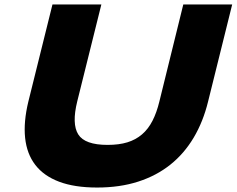

<svg xmlns="http://www.w3.org/2000/svg" viewBox="-20 -830 1060 860"><path d="M912 -375Q890 -285 847.5 -213.5Q805 -142 743 -92.5Q681 -43 599 -16.5Q517 10 415 10Q314 10 245 -16Q176 -42 138 -91.5Q100 -141 92.5 -212.5Q85 -284 107 -375L215 -810H434L326 -376Q301 -275 330.5 -228Q360 -181 462 -181Q513 -181 550.5 -192.5Q588 -204 616 -228Q644 -252 663 -289Q682 -326 694 -376L801 -810H1020Z"/></svg>

Font: TypoPRO Sinkin Sans
Style: 900 X Black Italic
Weight: 950
Italic angle: -112°
Designer: Keith Bates
Foundry: K-Type
Version: Sinkin Sans (version 1.0)  by Keith Bates   •   © 2014   www